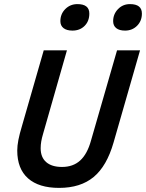

<svg xmlns="http://www.w3.org/2000/svg" viewBox="-20 -900 711 935"><path d="M282 -87Q336 -87 370.5 -118.5Q405 -150 423 -215L550 -655H662L533 -206Q500 -91 436 -38Q372 15 268 15Q169 15 116.5 -31.5Q64 -78 64 -167Q64 -190 69.5 -218.5Q75 -247 88 -290L193 -655H306L190 -249Q184 -229 181 -212Q178 -195 178 -178Q178 -134 205 -110.5Q232 -87 282 -87ZM415 -834Q415 -797 392 -774Q369 -751 333 -751Q305 -751 289.5 -763Q274 -775 274 -797Q274 -832 298 -856Q322 -880 357 -880Q386 -880 400.5 -868.5Q415 -857 415 -834ZM671 -834Q671 -798 647.5 -774.5Q624 -751 589 -751Q561 -751 546 -763Q531 -775 531 -797Q531 -831 554.5 -855.5Q578 -880 613 -880Q642 -880 656.5 -868.5Q671 -857 671 -834Z"/></svg>

Font: Intel One Mono Medium
Style: Italic
Weight: 500
Italic angle: -16°
Monospace: yes
Designer: Fred Shallcrass
Foundry: Frere-Jones Type LLC
Version: Version 1.400;hotconv 1.1.0;makeotfexe 2.6.0;FJTRelease1.4